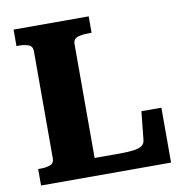

<svg xmlns="http://www.w3.org/2000/svg" viewBox="-80 -786 826 861"><g transform="rotate(-10 333.5 -355.0)"><path d="M380 -710H38V-635H49Q76 -635 93.5 -628Q111 -621 111 -599V-111Q111 -89 93.5 -82Q76 -75 49 -75H38V0H630V-250H539L526 -124Q525 -106 512.5 -96.5Q500 -87 475 -83.5Q450 -80 410 -80H296V-599Q296 -621 315 -628Q334 -635 364 -635H380Z"/></g></svg>

Font: Roboto Serif 20pt
Style: Bold
Weight: 700
Version: Version 1.008